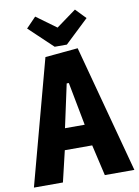

<svg xmlns="http://www.w3.org/2000/svg" viewBox="-99 -990 766 1056"><g transform="rotate(-10 284.0 -462.5)"><path d="M373 -713 564 0H399L359 -173H206L165 0H3L190 -696ZM280 -533 228 -292H338L292 -533ZM395 -925 450 -868 318 -743H250L118 -868L173 -925L284 -844Z"/></g></svg>

Font: Magra
Style: Bold
Weight: 600
Designer: Viviana Monsalve
Foundry: Viviana Monsalve
Version: Version 1.001